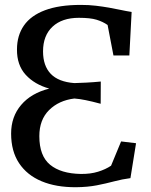

<svg xmlns="http://www.w3.org/2000/svg" viewBox="-20 -772 630 803"><path d="M298 11Q214.5 11.5 153.8 -14Q93 -39.5 59.8 -89.5Q26.5 -139.5 26.5 -213.5Q26.5 -284 68.5 -333.2Q110.5 -382.5 186 -401.5Q124 -419 87.2 -459.5Q50.5 -500 51 -565Q51 -623.5 80 -665.2Q109 -707 168.2 -729.2Q227.5 -751.5 318 -751.5Q352 -751.5 381.2 -748Q410.5 -744.5 436 -740Q461.5 -735.5 484.8 -730.5Q508 -725.5 530.5 -722L521 -540H454.5L430 -667.5Q410 -681.5 383.8 -689.5Q357.5 -697.5 310 -697.5Q239.5 -697.5 199.8 -660.5Q160 -623.5 160 -557Q160 -497 192.2 -463.2Q224.5 -429.5 291 -424.5Q313 -425 341.5 -426.5Q370 -428 401.5 -431L401 -338Q364 -348 338 -353.2Q312 -358.5 291 -360Q226 -352 185.2 -311.5Q144.5 -271 144.5 -202.5Q144.5 -120 189.5 -83Q234.5 -46 317.5 -44.5Q358.5 -44 390 -53.8Q421.5 -63.5 444.5 -79L486.5 -180.5L549 -173L525.5 -27Q491 -22.5 457.2 -13.5Q423.5 -4.5 385.2 3Q347 10.5 298 11Z"/></svg>

Font: Merriweather 20pt
Style: Regular
Weight: 400
Version: Version 2.100